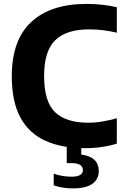

<svg xmlns="http://www.w3.org/2000/svg" viewBox="-20 -770 658 1010"><path d="M427.5 9.5Q305 9.5 218.8 -29.5Q132.5 -68.5 87.2 -152Q42 -235.5 42 -368.5Q42 -559.5 144.5 -654.5Q247 -749.5 435.5 -749.5Q519.5 -749.5 594.5 -732V-598Q559.5 -606.5 523.2 -611Q487 -615.5 448.5 -615.5Q329 -615.5 270.5 -558.5Q212 -501.5 212 -370.5Q212 -235 269.8 -179.8Q327.5 -124.5 443 -124.5Q481 -124.5 518.5 -130.8Q556 -137 594.5 -148V-14.5Q559 -3 515.8 3.2Q472.5 9.5 427.5 9.5ZM363.5 221Q308.5 221 262.5 205V143.5Q286 152 310.5 155.8Q335 159.5 356 159.5Q416 159.5 416 124.5Q416 88 355 88H331V-10H407.5V43Q499.5 55 499.5 130Q499.5 172.5 466 196.8Q432.5 221 363.5 221Z"/></svg>

Font: Encode Sans
Style: Bold
Weight: 700
Designer: Multiple Designers
Foundry: Impallari Type
Version: Version 3.002; ttfautohint (v1.8.3) -l 8 -r 50 -G 200 -x 14 